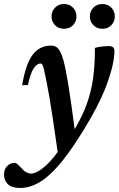

<svg xmlns="http://www.w3.org/2000/svg" viewBox="-87 -669 590 954"><path d="M51.5 -246H23Q41.5 -354 76.2 -398.2Q111 -442.5 167 -442.5Q189 -442.5 202.8 -426.8Q216.5 -411 228.5 -368Q239.5 -327.5 252.8 -246Q266 -164.5 284 -27Q322.5 -92 344.5 -153.2Q366.5 -214.5 375.8 -281.5Q385 -348.5 384.5 -431Q400 -435.5 419 -437.8Q438 -440 454.5 -440Q481.5 -440 481.5 -416.5Q481.5 -352 442.8 -247.2Q404 -142.5 312.5 2.5Q251.5 99.5 200.5 157Q149.5 214.5 103.8 239.8Q58 265 13.5 265Q-29.5 265 -48.2 246.2Q-67 227.5 -67 197.5Q-67 172 -51.2 156Q-35.5 140 -14 140Q-8.5 140 -2 145.2Q4.5 150.5 18.5 165.5Q32 181 44.2 187.2Q56.5 193.5 67.5 193.5Q91.5 193.5 127 165.5Q162.5 137.5 199.5 86.5Q186.5 -6.5 176.5 -72.8Q166.5 -139 158.5 -186Q150.5 -233 143 -270Q135.5 -308 131 -325.8Q126.5 -343.5 122.8 -348.5Q119 -353.5 114 -353.5Q97.5 -353.5 81.2 -330.8Q65 -308 51.5 -246ZM231 -526Q204 -526 186.5 -544Q169 -562 169 -587.5Q169 -613 186.5 -631Q204 -649 231 -649Q258.5 -649 275.8 -631Q293 -613 293 -587.5Q293 -562 275.8 -544Q258.5 -526 231 -526ZM421.5 -526Q394 -526 376.8 -544Q359.5 -562 359.5 -587.5Q359.5 -613 376.8 -631Q394 -649 421.5 -649Q449 -649 466.2 -631Q483.5 -613 483.5 -587.5Q483.5 -562 466.2 -544Q449 -526 421.5 -526Z"/></svg>

Font: Newsreader Text SemiBold
Style: Italic
Weight: 600
Italic angle: -17°
Designer: Hugues Gentile
Foundry: Production Type
Version: Version 1.001